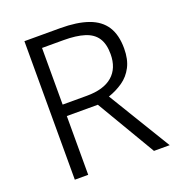

<svg xmlns="http://www.w3.org/2000/svg" viewBox="-129 -822 866 930"><g transform="rotate(-20 303.5 -357.0)"><path d="M283 -714Q370 -714 427.5 -693.5Q485 -673 513 -629.5Q541 -586 541 -516Q541 -460 521 -421.5Q501 -383 467 -359.5Q433 -336 392 -322L588 0H507L328 -303H168V0H99V-714ZM278 -654H168V-362H293Q380 -362 425 -401Q470 -440 470 -513Q470 -565 449.5 -596Q429 -627 386.5 -640.5Q344 -654 278 -654Z"/></g></svg>

Font: Noto Sans Oriya Light
Style: Regular
Weight: 300
Version: Version 2.003